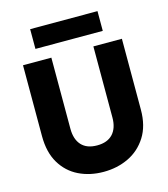

<svg xmlns="http://www.w3.org/2000/svg" viewBox="-129 -991 962 1099"><g transform="rotate(-15 352.5 -442.0)"><path d="M60 -702H228V-281Q228 -218 259.5 -183.5Q291 -149 352 -149Q413 -149 445 -183.5Q477 -218 477 -281V-702H646V-282Q646 -186 605 -121.5Q564 -57 497 -25Q430 7 349 7Q268 7 202.5 -25Q137 -57 98.5 -121.5Q60 -186 60 -282ZM153 -891H552V-774H153Z"/></g></svg>

Font: Parkinsans
Style: Bold
Weight: 700
Designer: Red Stone, Indian Type Foundry
Foundry: Indian Type Foundry
Version: Version 1.000